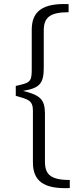

<svg xmlns="http://www.w3.org/2000/svg" viewBox="-20 -789 425 974"><path d="M328 -768C194 -774 141 -730 141 -638V-433C141 -369 127 -369 60 -353V-303C122 -285 147 -281 147 -227V35C147 127 199 171 334 165V124C236 124 208 95 208 31V-215C207 -285 184 -306 97 -328C180 -342 202 -364 202 -445V-634C202 -698 230 -727 328 -727Z"/></svg>

Font: Exo 2 Light Expanded
Style: Regular
Weight: 300
Width: 7
Designer: Natanael Gama
Version: Version 1.001;PS 001.001;hotconv 1.0.70;makeotf.lib2.5.58329